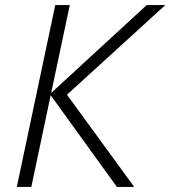

<svg xmlns="http://www.w3.org/2000/svg" viewBox="-20 -734 669 754"><path d="M46 0 197 -714H254L181 -369L556 -714H629L243 -362L507 0H439L179 -360L103 0Z"/></svg>

Font: Noto Sans UI Light
Style: Italic
Weight: 300
Italic angle: -12°
Designer: Monotype Design Team
Foundry: Monotype Imaging Inc.
Version: Version 1.901